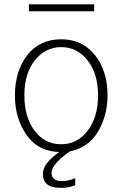

<svg xmlns="http://www.w3.org/2000/svg" viewBox="-20 -704 580 911"><path d="M95.7 -251Q95.7 -148.4 144 -84Q192.4 -19.5 270.5 -19.5Q347.7 -19.5 396.5 -84.5Q445.3 -149.4 445.3 -251Q445.3 -354.5 395.5 -417.5Q345.7 -480.5 270.5 -480.5Q195.3 -480.5 145.5 -418Q95.7 -355.5 95.7 -251ZM50.8 -251Q50.8 -367.2 109.4 -442.4Q168 -517.6 270.5 -517.6Q371.1 -517.6 430.7 -442.4Q490.2 -367.2 490.2 -251Q490.2 -199.2 476.6 -152.3Q462.9 -105.5 437 -66.9Q411.1 -28.3 368.2 -5.4Q325.2 17.6 270.5 17.6Q164.1 17.6 107.4 -61.5Q50.8 -140.6 50.8 -251ZM183.6 122.1Q183.6 86.9 217.8 53.2Q252 19.5 290 -1H334Q224.6 70.3 224.6 116.2Q224.6 155.3 275.4 155.3Q303.7 155.3 336.9 141.6V174.8Q306.6 187.5 268.6 187.5Q183.6 187.5 183.6 122.1ZM117.2 -650.4V-683.6H426.8V-650.4Z"/></svg>

Font: Gothic A1 ExtraLight
Style: Regular
Weight: 275
Designer: HanYang I&C Co.,Ltd.
Foundry: HanYang I&C Co.,Ltd.
Version: Version 2.50